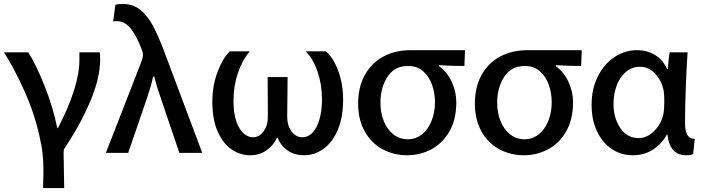

<svg xmlns="http://www.w3.org/2000/svg" viewBox="-29 -753 3563 972"><path d="M191 115Q191 67 186.5 24.5Q182 -18 170 -67Q145 -181 93 -296Q41 -411 -9 -488H114Q151 -432 195.5 -321Q240 -210 261 -104H264Q373 -314 373 -450V-488H476Q478 -479 478 -451Q478 -359 428.5 -241.5Q379 -124 299 -4Q295 1 294 7.5Q293 14 293 21L296 199H189Q191 139 191 115Z M752 -365H746Q738 -325 716 -259L620 21H507L690 -449Q695 -465 695 -475Q695 -485 689 -501Q664 -569 633.5 -607.5Q603 -646 563 -646Q550 -646 544 -645L555 -728Q565 -733 593 -733Q643 -733 679.5 -704.5Q716 -676 743 -626.5Q770 -577 801 -496L995 21H879L785 -256Q765 -312 752 -365Z M1503 -58Q1529 -58 1551.5 -80Q1574 -102 1587.5 -146Q1601 -190 1601 -252Q1601 -324 1579 -389Q1557 -454 1520 -491V-493H1621Q1657 -463 1682.5 -396.5Q1708 -330 1708 -248Q1708 -157 1680.5 -94Q1653 -31 1608 1Q1563 33 1510 33Q1463 33 1428 9.5Q1393 -14 1377 -55H1373Q1353 -14 1318 9.5Q1283 33 1237 33Q1188 33 1144.5 4Q1101 -25 1073.5 -86Q1046 -147 1046 -238Q1046 -319 1072 -388Q1098 -457 1134 -493H1234V-491Q1198 -449 1175.5 -383.5Q1153 -318 1153 -242Q1153 -180 1167.5 -138.5Q1182 -97 1204.5 -77.5Q1227 -58 1251 -58Q1284 -58 1306 -89Q1328 -120 1327 -165L1326 -363H1427L1425 -166Q1424 -120 1446 -89Q1468 -58 1503 -58Z M2281 -235Q2281 -147 2245.5 -86.5Q2210 -26 2153.5 3.5Q2097 33 2033 33Q1963 33 1906 1.5Q1849 -30 1816.5 -89.5Q1784 -149 1784 -228Q1784 -311 1817.5 -372.5Q1851 -434 1911.5 -466.5Q1972 -499 2051 -499H2325L2322 -419Q2262 -419 2194 -423L2193 -419Q2235 -388 2258 -338.5Q2281 -289 2281 -235ZM2173 -236Q2173 -281 2158.5 -323Q2144 -365 2113.5 -392Q2083 -419 2037 -419Q1968 -419 1932.5 -364Q1897 -309 1897 -233Q1897 -181 1914.5 -138.5Q1932 -96 1963.5 -72Q1995 -48 2035 -48H2036Q2075 -48 2106 -72Q2137 -96 2155 -139Q2173 -182 2173 -236Z M2872 -235Q2872 -147 2836.5 -86.5Q2801 -26 2744.5 3.5Q2688 33 2624 33Q2554 33 2497 1.5Q2440 -30 2407.5 -89.5Q2375 -149 2375 -228Q2375 -311 2408.5 -372.5Q2442 -434 2502.5 -466.5Q2563 -499 2642 -499H2916L2913 -419Q2853 -419 2785 -423L2784 -419Q2826 -388 2849 -338.5Q2872 -289 2872 -235ZM2764 -236Q2764 -281 2749.5 -323Q2735 -365 2704.5 -392Q2674 -419 2628 -419Q2559 -419 2523.5 -364Q2488 -309 2488 -233Q2488 -181 2505.5 -138.5Q2523 -96 2554.5 -72Q2586 -48 2626 -48H2627Q2666 -48 2697 -72Q2728 -96 2746 -139Q2764 -182 2764 -236Z M3439 -132Q3439 -88 3451 -69Q3463 -50 3488 -50L3480 27Q3470 33 3443 33Q3404 33 3380 7.5Q3356 -18 3350 -72H3347Q3321 -24 3276.5 4.5Q3232 33 3175 33Q3115 33 3067.5 1Q3020 -31 2993 -89Q2966 -147 2966 -223Q2966 -304 2998 -367Q3030 -430 3082.5 -464.5Q3135 -499 3195 -499Q3248 -499 3287.5 -474.5Q3327 -450 3348 -404H3352Q3355 -450 3361 -488H3452Q3448 -436 3443.5 -328.5Q3439 -221 3439 -132ZM3204 -54Q3247 -54 3282.5 -89.5Q3318 -125 3329 -174Q3334 -196 3334 -240Q3334 -276 3331 -292Q3322 -343 3288.5 -379Q3255 -415 3211 -415Q3172 -415 3141.5 -390.5Q3111 -366 3094 -323Q3077 -280 3077 -227V-226Q3077 -155 3111.5 -104.5Q3146 -54 3204 -54Z"/></svg>

Font: Gmarket Sans TTF Medium
Style: Regular
Weight: 500
Designer: Creative Director : Sungho Lee; Art Director : Kiwoong Choi; Project Manager : Sori Yang, Jongwook Yoon; Font Designer :
Foundry: Sandoll Inc.
Version: Version 1.000;hotconv 1.0.109;makeotfexe 2.5.65596